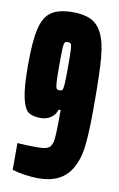

<svg xmlns="http://www.w3.org/2000/svg" viewBox="-82 -742 492 797"><g transform="rotate(10 164.0 -344.0)"><path d="M27 -8V-121Q61 -118 113 -118Q148 -118 161 -128Q174 -138 177 -168.5Q180 -199 180 -287H171Q166 -267 147.5 -253.5Q129 -240 103 -240Q70 -240 52 -252.5Q34 -265 24 -310Q14 -355 14 -449Q14 -550 26.5 -602Q39 -654 70 -675Q101 -696 161 -696Q208 -696 237.5 -681Q267 -666 283 -633Q302 -596 307.5 -530.5Q313 -465 313 -342V-312Q313 -220 306.5 -160.5Q300 -101 276 -61Q236 8 137 8Q111 8 80.5 3.5Q50 -1 27 -8ZM179 -467Q179 -520 178 -540Q177 -560 173.5 -565Q170 -570 161 -570Q151 -570 147.5 -565Q144 -560 143 -540Q142 -520 142 -467Q142 -416 143.5 -396Q145 -376 148.5 -371.5Q152 -367 161 -367Q170 -367 173 -371.5Q176 -376 177.5 -396Q179 -416 179 -467Z"/></g></svg>

Font: Saira Ultra Condensed Black
Style: Regular
Weight: 900
Width: 1
Designer: Hector Gatti with collaboration of the Omnibus-Type team
Foundry: Omnibus-Type
Version: Version 1.001; ttfautohint (v1.8)